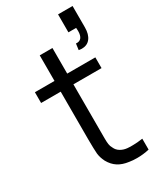

<svg xmlns="http://www.w3.org/2000/svg" viewBox="-216 -932 850 1014"><g transform="rotate(-30 209.0 -425.0)"><path d="M207.5 -206.5V-168.5Q207.5 -146 209.5 -131.8Q211.5 -117.5 219 -105Q227 -86.5 245.2 -75.5Q263.5 -64.5 286.5 -62.5Q291.5 -62 298.5 -61.8Q305.5 -61.5 315.5 -61.5Q331 -61.5 346.8 -62.8Q362.5 -64 379 -66.5V0Q342.5 8.5 305 8.5Q279 8.5 258.5 5Q219.5 0 193 -17Q166.5 -34 149 -65.5Q135.5 -92 132.5 -118.5Q131.5 -132.5 130.8 -153.8Q130 -175 130 -204V-497H10.5V-562.5H130V-718.5H207.5V-562.5H379V-497H207.5ZM340.5 -637.5Q333.5 -637.5 322 -639.5L327 -677Q370 -673 370 -729L369 -748H322V-857.5H410.5V-727Q410.5 -685 392.2 -661.2Q374 -637.5 340.5 -637.5Z"/></g></svg>

Font: Russisch Sans
Style: Regular
Weight: 400
Designer: Michael Sharanda (font) & Cristiano Sobral (main changes)
Foundry: Michael Sharanda
Version: Version 2.00;October 25, 2020;FontCreator 13.0.0.2681 64-bit